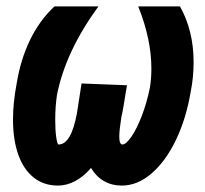

<svg xmlns="http://www.w3.org/2000/svg" viewBox="-20 -565 640 598"><path d="M20.5 -192.5Q20.5 -244.5 31.5 -302.5Q43.5 -378 73.2 -439.8Q103 -501.5 149.5 -545H286.5Q184 -404.5 157.5 -269.5Q152 -233 152 -191Q152 -159.5 155.2 -137.2Q158.5 -115 162.5 -115Q201.5 -115 219.5 -211.5L234 -305L375.5 -299.5L371 -273Q368.5 -256 365 -235.5Q361.5 -215 358 -200.5Q351.5 -159.5 351.5 -139Q351.5 -115 361.5 -115Q372.5 -115 389.2 -139.2Q406 -163.5 421.8 -204.5Q437.5 -245.5 447 -292.5Q451.5 -322 451.5 -351Q451.5 -443 410.5 -545H540.5Q561 -509 572 -465.2Q583 -421.5 583 -371.5Q583 -324 574 -279.5Q560 -196 528 -129.2Q496 -62.5 452 -24.8Q408 13 359.5 13Q328 13 303.5 -1.2Q279 -15.5 263.5 -42Q241.5 -16 215 -1.5Q188.5 13 160.5 13Q116.5 13 85 -12Q53.5 -37 37 -83.2Q20.5 -129.5 20.5 -192.5Z"/></svg>

Font: JuliaMono Black
Style: Italic
Weight: 900
Italic angle: -9°
Monospace: yes
Designer: cormullion
Foundry: corm
Version: Version 0.057; ttfautohint (v1.8.4)